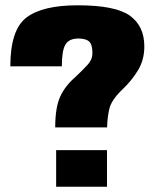

<svg xmlns="http://www.w3.org/2000/svg" viewBox="-20 -700 585 725"><path d="M188.5 -219H384.5Q385 -253.5 392.5 -287.8Q400 -322 442.5 -362.5Q477 -395 501 -434.5Q525 -474 525 -524.5Q525 -601.5 470.5 -640.8Q416 -680 273.5 -680Q140 -680 79.5 -633.5Q19 -587 19 -449.5H213.5Q213.5 -509.5 227.2 -532Q241 -554.5 275.5 -554.5Q305 -554.5 317 -542.8Q329 -531 329 -499.5Q329 -475.5 311.5 -456.2Q294 -437 264 -408.5Q226.5 -376.5 207.5 -335.5Q188.5 -294.5 188.5 -219ZM192 -133V5H384V-133Z"/></svg>

Font: Anybody Condensed Black
Style: Regular
Weight: 900
Width: 3
Designer: Tyler Finck
Foundry: Etcetera Type Company
Version: Version 1.113;gftools[0.9.25]